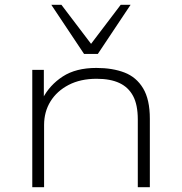

<svg xmlns="http://www.w3.org/2000/svg" viewBox="-20 -777 754 797"><path d="M114 0V-487H162V-368H157Q186 -424 240.5 -459.5Q295 -495 380 -495Q447 -495 496.5 -476Q546 -457 574 -410.5Q602 -364 602 -284V0H552V-281Q552 -342 532.5 -378.5Q513 -415 475.5 -432.5Q438 -450 381 -450Q314 -450 265 -424.5Q216 -399 189.5 -356Q163 -313 163 -258V0ZM329 -553 193 -757H235L358 -595L481 -757H522L386 -553Z"/></svg>

Font: Nunito Sans 10pt Expanded ExtraLight
Style: Regular
Weight: 250
Width: 7
Designer: Vernon Adams
Foundry: Vernon Adams
Version: Version 3.101;gftools[0.9.27]